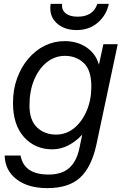

<svg xmlns="http://www.w3.org/2000/svg" viewBox="-20 -752 658 990"><path d="M224 218Q125 218 65.5 172.5Q6 127 4 50H86Q104 148 230 148Q299 148 337 114Q375 80 389 14L404 -58Q372 -23 332.5 -2.5Q293 18 250 18Q160 18 103.5 -45.5Q47 -109 47 -221Q47 -290 68 -348Q89 -406 126 -449.5Q163 -493 211 -516.5Q259 -540 313 -540Q379 -540 427 -507Q475 -474 490 -418L513 -524H587L477 -6Q452 109 393.5 163.5Q335 218 224 218ZM269 -58Q322 -58 363 -92Q404 -126 427.5 -182Q451 -238 451 -305Q451 -391 411.5 -427.5Q372 -464 315 -464Q263 -464 221.5 -431Q180 -398 156 -340.5Q132 -283 132 -208Q132 -132 171 -95Q210 -58 269 -58ZM241 -732H300Q297 -701 318.5 -683.5Q340 -666 380 -666Q460 -666 482 -732H541Q529 -674 484.5 -635.5Q440 -597 375 -597Q311 -597 271.5 -633.5Q232 -670 241 -732Z"/></svg>

Font: Fragment Mono
Style: Italic
Weight: 400
Italic angle: -12°
Designer: Wei Huang based on Nimbus Sans by URW Studio, based on Helvetica by Max Miedinger.
Foundry: Wei Huang
Version: Version 1.011; ttfautohint (v1.8.4.7-5d5b)